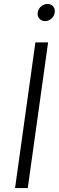

<svg xmlns="http://www.w3.org/2000/svg" viewBox="-20 -962 301 982"><path d="M57 0H122L226 -745H161ZM173 -898C169 -874 186 -854 211 -854C235 -854 257 -874 260 -898C264 -922 247 -942 223 -942C198 -942 176 -922 173 -898Z"/></svg>

Font: Mluvka Light
Style: Italic
Weight: 300
Italic angle: -8°
Designer: Modified by Jiří Krblich, Original typeface by Gumpita Rahayu
Foundry: Gumpita Rahayu & Jiří Krblich
Version: Version 2.000;Glyphs 3.1.1 (3134)